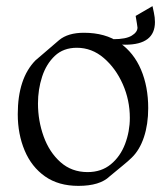

<svg xmlns="http://www.w3.org/2000/svg" viewBox="-20 -596 542 627"><path d="M236 11Q171 11 127 -20Q83 -51 60.5 -104.5Q38 -158 38 -223Q38 -340 96 -399Q101 -403 120 -419.5Q139 -436 173 -465Q202 -489 254 -489Q324 -489 370.5 -456.5Q417 -424 440.5 -368.5Q464 -313 464 -243Q464 -190 450 -148Q436 -106 410 -81Q400 -71 381 -55.5Q362 -40 338 -20Q306 11 236 11ZM266 -34Q311 -34 342 -59.5Q373 -85 388.5 -126Q404 -167 404 -211Q404 -269 381 -321Q358 -373 319 -406.5Q280 -440 231 -440Q187 -440 159 -413.5Q131 -387 117.5 -345.5Q104 -304 104 -258Q104 -202 122.5 -150.5Q141 -99 177.5 -66.5Q214 -34 266 -34ZM389 -450Q369 -450 345 -453L350 -468Q391 -468 410 -479.5Q429 -491 429 -506Q429 -508 427 -520Q425 -532 423 -544L478 -576Q479 -571 482.5 -555Q486 -539 486 -524Q486 -450 389 -450Z"/></svg>

Font: Gideon Roman
Style: Regular
Weight: 400
Designer: Robert E. Leuschke
Foundry: Robert E. Leuschke
Version: Version 2.010